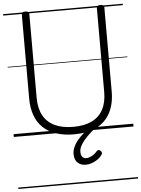

<svg xmlns="http://www.w3.org/2000/svg" viewBox="-75 -947 1013 1379"><g transform="rotate(-5 431.5 -257.5)"><path d="M433 19Q361 19 305 0.5Q249 -18 211 -54Q173 -90 153.5 -143.5Q134 -197 134 -266V-871Q134 -881 140 -885.5Q146 -890 160 -890Q175 -890 181.5 -885.5Q188 -881 188 -871V-264Q188 -190 216 -138.5Q244 -87 299 -61Q354 -35 433 -35Q512 -35 566 -61Q620 -87 647.5 -138.5Q675 -190 675 -264V-871Q675 -881 681.5 -885.5Q688 -890 702 -890Q729 -890 729 -871V-266Q729 -174 695 -110Q661 -46 595.5 -13.5Q530 19 433 19ZM499 244Q463 244 440 223Q417 202 417 160Q417 136 426.5 113Q436 90 453.5 67.5Q471 45 496 22.5Q521 0 552 -23H593V-17Q569 2 546.5 23Q524 44 506 65Q488 86 477.5 107Q467 128 467 149Q467 173 477.5 185Q488 197 506 197Q523 197 544 186.5Q565 176 584 154Q590 147 597 146.5Q604 146 610 152Q619 158 620.5 166.5Q622 175 616 182Q604 201 583.5 215Q563 229 541 236.5Q519 244 499 244ZM0 365H863V375H0ZM0 -20H863V0H0ZM0 -505H863V-500H0ZM0 -885H863V-875H0Z"/></g></svg>

Font: Playwrite GB J Guides
Style: Regular
Weight: 400
Designer: Veronika Burian, José Scaglione
Foundry: TypeTogether
Version: Version 1.003